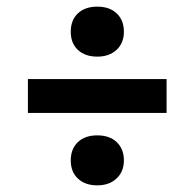

<svg xmlns="http://www.w3.org/2000/svg" viewBox="-20 -669 586 578"><path d="M64 -329V-431H481.5V-329ZM273 -111Q236.5 -111 214.8 -131.2Q193 -151.5 193 -186Q193 -221 214.5 -241.2Q236 -261.5 273 -261.5Q310 -261.5 331.5 -241Q353 -220.5 353 -186Q353 -152.5 331 -131.8Q309 -111 273 -111ZM273 -498.5Q236.5 -498.5 214.8 -518.5Q193 -538.5 193 -573.5Q193 -608.5 214.5 -628.8Q236 -649 273 -649Q310 -649 331.5 -628.5Q353 -608 353 -573.5Q353 -539.5 331 -519Q309 -498.5 273 -498.5Z"/></svg>

Font: Encode Sans SC SemiBold
Style: Regular
Weight: 600
Version: Version 3.002